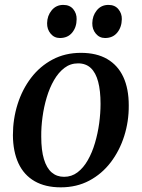

<svg xmlns="http://www.w3.org/2000/svg" viewBox="-20 -772 592 803"><path d="M318.5 -551Q384 -551 428.5 -525Q473 -499 495.8 -450Q518.5 -401 518.5 -331Q519 -264.5 499.5 -203Q480 -141.5 443 -93Q406 -44.5 353.2 -16.5Q300.5 11.5 234 11.5Q169.5 11.5 124.8 -14.2Q80 -40 57.2 -89Q34.5 -138 34 -206.5Q34 -274 53.5 -336Q73 -398 110 -446.5Q147 -495 199.8 -523Q252.5 -551 318.5 -551ZM306.5 -507Q274.5 -507 249.5 -488Q224.5 -469 206 -437Q187.5 -405 175.5 -365Q163.5 -325 157.8 -282.5Q152 -240 152.5 -200.5Q152.5 -143.5 163.8 -106.2Q175 -69 196.2 -50.8Q217.5 -32.5 248 -32.5Q279.5 -32.5 304.2 -51.2Q329 -70 347.2 -102Q365.5 -134 377.2 -174Q389 -214 394.8 -256.2Q400.5 -298.5 400.5 -337.5Q400.5 -392.5 390.5 -430.2Q380.5 -468 359.8 -487.5Q339 -507 306.5 -507ZM230.5 -613Q207 -613 191.8 -631.2Q176.5 -649.5 177 -675Q177.5 -706.5 196.2 -729Q215 -751.5 244.5 -751.5Q272 -751.5 286.5 -733.5Q301 -715.5 300.5 -692Q300.5 -658.5 282 -635.8Q263.5 -613 230.5 -613ZM419.5 -613Q396 -613 380.8 -631.2Q365.5 -649.5 366 -675Q366.5 -706.5 385 -729Q403.5 -751.5 433.5 -751.5Q460.5 -751.5 475.2 -733.5Q490 -715.5 489.5 -692Q489 -658.5 470.5 -635.8Q452 -613 419.5 -613Z"/></svg>

Font: Merriweather 60pt Medium
Style: Italic
Weight: 500
Italic angle: -7.8°
Version: Version 2.101